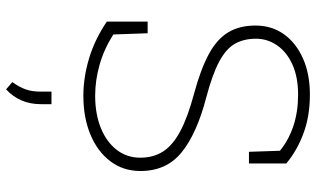

<svg xmlns="http://www.w3.org/2000/svg" viewBox="-220 -540 1021 620"><g transform="rotate(90 290.0 -230.5)"><path d="M289.6 10.3Q230.5 10.3 169.2 -8.1Q107.9 -26.4 50.3 -65.4V-197.3H87.9L91.8 -86.4Q139.6 -56.2 189.9 -42Q240.2 -27.8 289.6 -27.8Q348.6 -27.8 393.8 -46.1Q439 -64.5 464.4 -97.4Q489.7 -130.4 489.7 -173.3Q489.7 -215.8 469.7 -247.1Q449.7 -278.3 404.5 -302.5Q359.4 -326.7 282.7 -347.2Q203.6 -368.7 155.3 -394.8Q106.9 -420.9 85 -457.3Q63 -493.7 63 -545.4Q63 -597.7 90.8 -637Q118.7 -676.3 168.9 -698.7Q219.2 -721.2 286.1 -721.2Q356 -721.2 411.9 -700.2Q467.8 -679.2 508.3 -645V-524.4H470.7L467.3 -624.5Q432.6 -652.8 387 -668Q341.3 -683.1 286.1 -683.1Q229 -683.1 188.5 -664.6Q147.9 -646 126.7 -615Q105.5 -584 105.5 -546.9Q105.5 -508.8 121.3 -480Q137.2 -451.2 178.7 -428.7Q220.2 -406.2 296.4 -386.2Q413.1 -355.5 472.9 -306.6Q532.7 -257.8 532.7 -174.3Q532.7 -118.2 501.2 -76.7Q469.7 -35.2 415 -12.5Q360.4 10.3 289.6 10.3ZM269 259.8 245.6 239.7Q261.7 217.3 269 196.8Q276.4 176.3 276.4 147.9V113.3H316.9V147Q316.9 182.1 304.7 210.2Q292.5 238.3 269 259.8Z"/></g></svg>

Font: Roboto Slab ExtraLight
Style: Regular
Weight: 250
Designer: Google
Version: Version 2.000; ttfautohint (v1.8.1.43-b0c9)